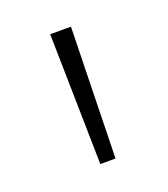

<svg xmlns="http://www.w3.org/2000/svg" viewBox="-64 -763 311 356"><g transform="rotate(-20 91.5 -585.0)"><path d="M113 -714 107 -456H77L72 -714Z"/></g></svg>

Font: Noto Sans Hebrew Thin ExtraLight
Style: Regular
Weight: 250
Version: Version 3.001